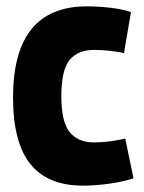

<svg xmlns="http://www.w3.org/2000/svg" viewBox="-20 -574 453 604"><path d="M21 -267Q21 -554 253 -554Q290 -554 328 -549.5Q366 -545 392 -536L370 -407Q323 -417 276 -417Q225 -417 199 -385.5Q173 -354 173 -271Q173 -190 199.5 -158Q226 -126 275 -126Q299 -126 323.5 -129Q348 -132 374 -138L400 -13Q370 -3 326 3.5Q282 10 241 10Q130 10 75.5 -58Q21 -126 21 -267Z"/></svg>

Font: Georama SemiCondensed
Style: Bold
Weight: 700
Width: 4
Designer: Jean-Baptiste Levee
Foundry: Production Type
Version: Version 1.000